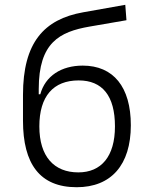

<svg xmlns="http://www.w3.org/2000/svg" viewBox="-20 -761 626 791"><path d="M295.9 10.3C437.5 10.3 519 -81.1 519 -245.1C519 -403.3 446.8 -490.7 320.8 -490.7C232.4 -490.7 166.5 -447.8 146 -372.6H139.6V-394C139.6 -585.4 225.1 -629.9 348.6 -651.4L501 -677.7L496.1 -741.2L322.8 -710.4C160.6 -681.6 74.7 -585 74.7 -370.1V-263.7C74.7 -85.9 144 10.3 295.9 10.3ZM302.7 -50.8C202.6 -50.8 142.1 -116.2 142.1 -240.2C142.1 -364.7 199.7 -429.7 304.2 -429.7C401.4 -429.7 453.6 -366.7 453.6 -240.2C453.6 -116.2 397 -50.8 302.7 -50.8Z"/></svg>

Font: Cascadia Code Light
Style: Regular
Weight: 300
Monospace: yes
Designer: Aaron Bell
Foundry: Saja Typeworks
Version: Version 2404.023